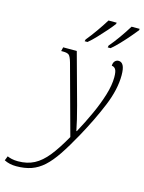

<svg xmlns="http://www.w3.org/2000/svg" viewBox="-285 -849 877 1173"><g transform="rotate(15 154.0 -263.0)"><path d="M-64 240Q-107 240 -140 223L-129 195Q-118 200 -101 204Q-84 208 -61 208Q-3 208 41 185Q85 162 125 112Q165 62 210 -18L90 -458Q80 -493 69.5 -502Q59 -511 32 -511H20L26 -536H112L200 -215Q211 -175 221 -132.5Q231 -90 236 -63H239Q275 -129 306 -197Q337 -265 356 -327.5Q375 -390 375 -440Q375 -478 365.5 -491Q356 -504 342 -504Q342 -523 351.5 -533.5Q361 -544 375 -544Q394 -544 404.5 -525Q415 -506 415 -463Q415 -374 371.5 -268Q328 -162 264 -46Q219 36 182 91Q145 146 109 178.5Q73 211 31.5 225.5Q-10 240 -64 240ZM291 -618Q317 -648 346 -689Q375 -730 397 -766H448L447 -757Q432 -738 408 -710Q384 -682 357 -653.5Q330 -625 307 -606H289ZM146 -618Q171 -648 200 -689Q229 -730 251 -766H303L301 -757Q287 -738 262.5 -710Q238 -682 211 -653.5Q184 -625 161 -606H143Z"/></g></svg>

Font: Noto Serif SemiCondensed ExtraLight
Style: Italic
Weight: 200
Width: 4
Italic angle: -12°
Designer: Monotype Design Team
Foundry: Monotype Imaging Inc.
Version: Version 2.013